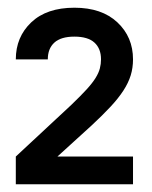

<svg xmlns="http://www.w3.org/2000/svg" viewBox="-20 -858 395 498"><path d="M21 -452 165 -586Q190 -610 205 -626.5Q220 -643 228 -656Q236 -669 239 -680.5Q242 -692 242 -704Q242 -732 225 -747.5Q208 -763 173 -763Q138 -763 121 -747.5Q104 -732 104 -704H21Q21 -762 61 -800Q101 -838 173 -838Q244 -838 284.5 -800Q325 -762 325 -704Q325 -682 319 -662.5Q313 -643 300 -623Q287 -603 266.5 -581Q246 -559 218 -533L129 -452H325V-380H21Z"/></svg>

Font: Retni Sans Medium
Style: Regular
Weight: 500
Designer: Vitaly Kuzmin
Foundry: ParaType Ltd.
Version: Version 1.00;March 2, 2019;FontCreator 11.5.0.2425 64-bit; t